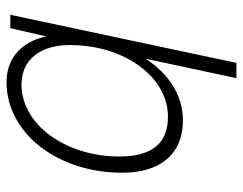

<svg xmlns="http://www.w3.org/2000/svg" viewBox="-100 -650 762 603"><g transform="rotate(90 281.5 -349.0)"><path d="M238 12C401 12 523 -151 523 -351C523 -470 465 -542 359 -542C279 -542 212 -497 165 -425L226 -710H178L27 0H69L95 -113C109 -43 157 12 238 12ZM246 -35C171 -35 122 -90 122 -187C122 -358 222 -495 347 -495C429 -495 472 -447 472 -342C472 -174 372 -35 246 -35Z"/></g></svg>

Font: Geist ExtraLight
Style: Italic
Weight: 200
Italic angle: -12°
Designer: Basement.studio, Andrés Briganti, Mateo Zaragoza
Foundry: Basement.studio, Vercel, Andrés Briganti, Guido Ferreyra, Mateo Zaragoza
Version: Version 1.500